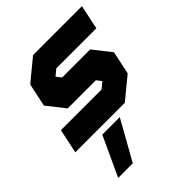

<svg xmlns="http://www.w3.org/2000/svg" viewBox="-225 -663 1051 1051"><g transform="rotate(-45 301.0 -137.5)"><path d="M2.5 0 32.5 -141.5H347.5L384.5 -172L384 -169.5L361 -199.5H143L62 -302.5L90.5 -437L215.5 -540H594L564 -398.5H254L217 -368L217.5 -371L241.5 -340.5H458.5L539.5 -237.5L511 -103L386 0ZM95 -72.5H372L447 -134.5L464 -213L414.5 -272.5H183.5L139 -329.5L156 -408L230.5 -469.5H502H230.5L156 -408L139 -329.5L183.5 -272.5H414.5L464 -213L447 -134.5L372 -72.5H95ZM69.5 265 175.5 36H311L182.5 265ZM152.5 212H152L209.5 102H210Z"/></g></svg>

Font: Tourney Thin Black
Style: Italic
Weight: 900
Italic angle: -12°
Version: Version 1.015